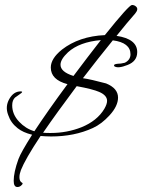

<svg xmlns="http://www.w3.org/2000/svg" viewBox="-20 -754 577 771"><path d="M288 -408C332 -400 362 -392 378 -385C399 -376 410 -364 410 -349C410 -340 406 -329 399 -317C380 -285 349 -260 307 -243C269 -228 228 -220 184 -220C173 -220 163 -220 153 -221C190 -275 235 -337 288 -408ZM275 -449C240 -460 223 -475 223 -494C223 -509 233 -525 253 -544C284 -572 328 -588 385 -593C350 -548 313 -500 275 -449ZM64 -71C75 -99 101 -145 143 -208C156 -207 170 -206 185 -206C247 -206 303 -217 353 -240C377 -251 399 -268 420 -291C443 -316 454 -340 454 -362C454 -387 438 -406 406 -419C365 -430 334 -437 313 -440C353 -492 393 -543 433 -592C480 -586 504 -567 504 -536C504 -521 496 -509 481 -502C470 -499 460 -498 453 -498C443 -497 438 -495 438 -492C438 -491 438 -489 439 -488C449 -481 467 -483 492 -493C518 -503 531 -520 531 -545C531 -580 503 -602 448 -610C476 -645 501 -675 523 -700C532 -711 534 -720 527 -727C522 -732 516 -734 510 -734C502 -734 466 -694 401 -613C332 -610 274 -590 229 -555C199 -531 184 -507 184 -483C184 -450 206 -428 251 -416C197 -343 153 -280 118 -227C94 -234 74 -247 57 -265C38 -285 29 -307 29 -331C29 -345 33 -355 40 -362L57 -374C65 -379 69 -383 69 -385C69 -386 67 -387 63 -387C44 -387 29 -377 17 -356C6 -336 4 -315 13 -292C20 -271 32 -254 51 -239C65 -228 84 -219 109 -213C80 -167 61 -134 54 -115C41 -79 35 -50 35 -28C35 -11 40 -3 50 -3C57 -3 63 -6 68 -12C71 -15 72 -18 69 -20C62 -23 58 -31 58 -42C58 -51 60 -60 64 -71Z"/></svg>

Font: AlexBrush
Style: Regular
Weight: 400
Designer: Robert E. Leuschke
Foundry: Robert E. Leuschke
Version: Version 1.001